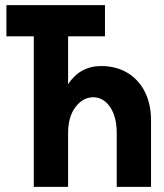

<svg xmlns="http://www.w3.org/2000/svg" viewBox="-20 -730 640 750"><path d="M112 0V-588H5V-710H390V-588H246V-401Q293 -472 375 -472Q433 -472 477 -446Q521 -420 545.5 -372Q570 -324 570 -259V0H436V-210Q436 -274 410 -312Q384 -350 344 -350Q304 -350 275 -312Q246 -274 246 -210V0Z"/></svg>

Font: Geist Mono ExtraBold
Style: Regular
Weight: 800
Monospace: yes
Designer: Basement.studio, Andrés Briganti, Mateo Zaragoza
Foundry: Basement.studio, Vercel, Andrés Briganti, Guido Ferreyra, Mateo Zaragoza
Version: Version 1.500; ttfautohint (v1.8.4.7-5d5b)